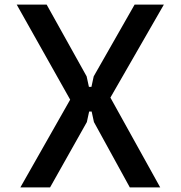

<svg xmlns="http://www.w3.org/2000/svg" viewBox="-20 -820 790 840"><path d="M287 -384 53 -800H184L359 -486L369 -440H380L390 -486L569 -800H697L463 -393L681 0H548L391 -286L381 -332H370L360 -286L199 0H69Z"/></svg>

Font: Martian Mono Custom sWd Rg
Style: Regular
Weight: 400
Width: 6
Monospace: yes
Designer: Alex Havermale
Foundry: Evil Martians
Version: Version 1.000